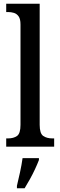

<svg xmlns="http://www.w3.org/2000/svg" viewBox="-20 -780 321 1021"><path d="M13 0V-44H23Q52 -44 70.5 -57Q89 -70 89 -116V-650Q89 -679 79 -693Q69 -707 54 -711.5Q39 -716 23 -716H13V-760H191V-116Q191 -70 210 -57Q229 -44 258 -44H268V0ZM70 208Q78 175 86.5 136Q95 97 100 61H187V71Q179 92 166.5 119Q154 146 139 173Q124 200 111 221H70Z"/></svg>

Font: Noto Serif Tamil Condensed Medium
Style: Italic
Weight: 500
Width: 3
Italic angle: -12°
Designer: Indian Type Foundry, Tom Grace, and the Monotype Design Team
Foundry: Monotype Imaging Inc.
Version: Version 2.003; ttfautohint (v1.8.4.7-5d5b)